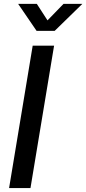

<svg xmlns="http://www.w3.org/2000/svg" viewBox="-20 -961 440 981"><path d="M256.3 -727.5 135.7 0H26.4L147 -727.5ZM168 -941.4 222.7 -856.9 304.7 -941.4H400.4L399.9 -940.4L259.3 -803.2H167L73.2 -940.4L73.7 -941.4Z"/></svg>

Font: Inter 28pt Medium
Style: Italic
Weight: 500
Italic angle: -9.3988°
Designer: Rasmus Andersson
Foundry: rsms
Version: Version 4.001;git-66647c0bb